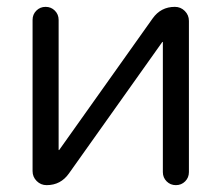

<svg xmlns="http://www.w3.org/2000/svg" viewBox="-20 -540 646 560"><path d="M116 0Q99 0 87 -12Q75 -24 75 -41V-482Q75 -498 86 -509Q97 -520 113 -520Q129 -520 140 -509Q151 -498 151 -482V-103L152 -102L153 -103L425 -486Q449 -520 490 -520Q507 -520 519 -508Q531 -496 531 -479V-38Q531 -22 520 -11Q509 0 493 0Q477 0 466 -11Q455 -22 455 -38V-417L454 -418L453 -417L181 -34Q157 0 116 0Z"/></svg>

Font: Rounded Mplus 1c
Style: Regular
Weight: 400
Version: Version 1.059.20150529